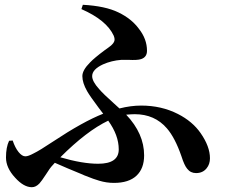

<svg xmlns="http://www.w3.org/2000/svg" viewBox="-20 -768 938 802"><path d="M113 14Q79 14 43 -26Q5 -67 5 -110Q5 -153 18 -180L33 -181Q43 -151 57.5 -133Q72 -115 86 -115Q98 -115 120 -127Q145 -139 202 -177Q327 -260 411 -293Q404 -302 392 -318Q356 -366 344 -387Q324 -422 324 -450Q324 -475 356 -507Q374 -526 417 -558Q437 -572 444 -578Q456 -589 458 -598Q460 -606 455 -619Q425 -684 320 -730L326 -748Q420 -743 475 -716Q529 -690 560 -648Q594 -605 594 -556Q594 -529 569 -521Q554 -516 516 -518Q496 -518 487 -518Q446 -515 410 -499Q365 -478 365 -450Q365 -428 394 -396Q411 -376 457 -335Q472 -322 479 -315Q526 -327 570 -327Q654 -327 723 -292Q784 -261 818 -212Q857 -156 857 -107Q857 -82 843 -65Q827 -45 799 -45Q776 -45 762 -63Q750 -77 738 -115Q711 -193 677 -232Q626 -291 543 -291Q531 -291 507 -289Q582 -210 582 -119Q582 -64 550 -34Q518 -4 456 -4Q425 -4 395 -13Q376 -18 331 -36Q328 -37 327 -38Q256 -67 209 -88L200 -78Q189 -67 171 -38Q154 -12 145 -2Q130 14 113 14ZM390 -84Q476 -84 476 -144Q476 -203 432 -264Q342 -221 232 -111Q324 -84 390 -84Z"/></svg>

Font: GenRyuMin TW B
Style: Regular
Weight: 700
Version: Version 1.501;PS 1;hotconv 16.6.51;makeotf.lib2.5.65220